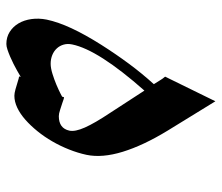

<svg xmlns="http://www.w3.org/2000/svg" viewBox="-66 -654 690 597"><g transform="rotate(90 278.5 -355.0)"><path d="M385.7 -226.1Q389.6 -243.7 376 -274.4Q362.3 -305.2 330.1 -353.5L261.2 -459.5Q134.3 -315.9 117.7 -234.9Q114.7 -220.7 118.2 -208.5Q121.6 -196.3 129.9 -187.3Q138.2 -178.2 150.6 -173.1Q163.1 -168 177.7 -168Q190.9 -168 209 -173.6Q227.1 -179.2 243.2 -186Q259.3 -192.9 270.3 -198.5Q281.2 -204.1 280.3 -204.1L281.7 -209.5Q284.7 -209.5 289.1 -208Q293.5 -206.5 298.8 -204.6Q309.6 -201.2 321.3 -197.3Q333 -193.4 340.8 -193.4Q378.4 -193.4 385.7 -226.1ZM460.9 -279.3Q455.1 -252.4 444.3 -225.3Q433.6 -198.2 419.2 -173.3Q404.8 -148.4 387.5 -127Q370.1 -105.5 351.8 -89.4Q333.5 -73.2 314.5 -64.2Q295.4 -55.2 277.3 -55.2Q269.5 -55.2 257.3 -58.6Q245.1 -62 234.4 -65.4Q220.7 -69.8 217.3 -69.8L218.3 -75.2Q218.8 -75.2 213.1 -71.8Q207.5 -68.4 198.7 -63.5Q189.9 -58.6 178.5 -52.7Q167 -46.9 155.5 -42Q144 -37.1 133.8 -33.7Q123.5 -30.3 116.2 -30.3Q95.2 -30.3 78.9 -40.5Q62.5 -50.8 52.2 -68.1Q42 -85.4 38.8 -108.2Q35.6 -130.9 40.5 -155.8Q47.9 -190.9 67.4 -232.9Q86.9 -274.9 118.7 -325.2Q147.5 -370.6 177.5 -411.1Q207.5 -451.7 241.2 -488.8Q235.4 -497.6 230 -506.8Q224.6 -516.1 217.8 -523.9L294.4 -680.2L385.7 -531.7Q431.6 -456.5 451.4 -392.3Q471.2 -328.1 460.9 -279.3Z"/></g></svg>

Font: XB Khoramshahr
Style: Italic
Weight: 400
Italic angle: -12°
Designer: Behnam
Foundry: Irmug
Version: Version 8.005 2009